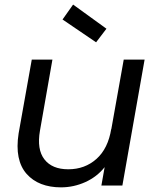

<svg xmlns="http://www.w3.org/2000/svg" viewBox="-20 -807 680 835"><path d="M608.9 -547.9 512.2 0H420.9L435.1 -80.1Q401.9 -38.1 351.1 -15.1Q300.3 7.8 245.1 7.8Q197.3 7.8 159.4 -6.8Q121.6 -21.5 95.7 -50.8Q69.8 -80.1 60.8 -124Q51.8 -168 61 -227.1L118.2 -547.9H208L153.8 -238.8Q139.6 -157.2 173.1 -114Q206.5 -70.8 276.9 -70.8Q349.1 -70.8 399.7 -116Q450.2 -161.1 463.9 -247.1V-244.1L518.1 -547.9ZM252 -722.2 297.9 -787.1 442.9 -682.1 397.9 -623Z"/></svg>

Font: SVN-Poppins
Style: Italic
Weight: 400
Italic angle: -10°
Designer: Ninad Kale (Devanagari), Jonny Pinhorn (Latin)
Foundry: Indian Type Foundry
Version: Version 3.002 2017